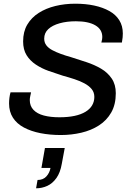

<svg xmlns="http://www.w3.org/2000/svg" viewBox="-20 -718 710 1038"><path d="M309 12Q250 12 199 2Q148 -8 109.5 -28.5Q71 -49 50 -81.5Q29 -114 29 -159Q29 -173 31 -189.5Q33 -206 37 -219H148Q146 -210 143.5 -198Q141 -186 141 -177Q141 -145 161 -124Q181 -103 217 -93.5Q253 -84 301 -84Q348 -84 383 -91.5Q418 -99 442 -113.5Q466 -128 478 -148.5Q490 -169 490 -194Q490 -219 475.5 -236.5Q461 -254 437 -267Q413 -280 382.5 -290Q352 -300 319 -309Q281 -321 243 -334.5Q205 -348 173.5 -369Q142 -390 123.5 -420Q105 -450 105 -494Q105 -547 127.5 -585Q150 -623 189 -648Q228 -673 279 -685.5Q330 -698 387 -698Q443 -698 489.5 -688Q536 -678 571 -658.5Q606 -639 625 -608.5Q644 -578 644 -537Q644 -528 643 -516Q642 -504 639 -488H528Q531 -499 532 -506Q533 -513 533 -518Q533 -559 495.5 -581Q458 -603 390 -603Q341 -603 302 -592Q263 -581 241 -560.5Q219 -540 219 -509Q219 -488 230.5 -473Q242 -458 262.5 -447Q283 -436 309 -426.5Q335 -417 364 -409Q405 -396 447.5 -382Q490 -368 526 -347Q562 -326 584 -293.5Q606 -261 606 -214Q606 -153 581.5 -110Q557 -67 515 -40Q473 -13 419.5 -0.5Q366 12 309 12ZM175 300 183 255Q213 255 230.5 236Q248 217 253 190H204L223 82H330L314 168Q306 215 285 244.5Q264 274 235.5 287Q207 300 175 300Z"/></svg>

Font: Archivo SemiBold Medium
Style: Italic
Weight: 500
Italic angle: -10°
Version: Version 2.001